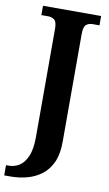

<svg xmlns="http://www.w3.org/2000/svg" viewBox="-122 -764 597 1054"><g transform="rotate(10 176.5 -237.0)"><path d="M-19 240V183H-2Q28 183 54.5 166.5Q81 150 98.5 110.5Q116 71 116 4V-601Q116 -640 101.5 -651Q87 -662 68 -662H29V-714H353V-662H314Q294 -662 279.5 -650.5Q265 -639 265 -598V3Q265 71 244.5 116.5Q224 162 188.5 189Q153 216 108.5 228Q64 240 16 240Z"/></g></svg>

Font: Noto Serif Thai SemiCondensed
Style: Bold
Weight: 700
Width: 4
Designer: Monotype Design Team
Foundry: Monotype Imaging Inc.
Version: Version 2.002; ttfautohint (v1.8.4.7-5d5b)